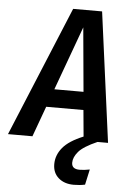

<svg xmlns="http://www.w3.org/2000/svg" viewBox="-101 -736 689 1017"><g transform="rotate(5 243.5 -227.0)"><path d="M312 121Q312 155 354 155Q378 155 408 149L390 231Q362 237 330 237Q280 237 249 210Q218 183 218 137Q218 89 251 49Q284 9 360 -22L347 -162H149L90 0H-40L246 -691H400L492 0H436Q363 32 337.5 62Q312 92 312 121ZM339 -258 308 -598 184 -258Z"/></g></svg>

Font: Fira Sans Condensed Medium
Style: Italic
Weight: 500
Width: 3
Italic angle: -8°
Designer: bBox Type GmbH & Carrois Corporate GbR & Edenspiekermann AG
Foundry: bBox Type GmbH & Carrois Corporate GbR & Edenspiekermann AG
Version: Version 4.301